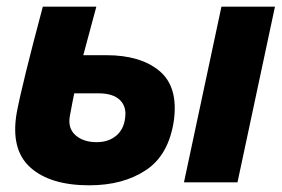

<svg xmlns="http://www.w3.org/2000/svg" viewBox="-20 -545 842 574"><path d="M298 -380Q400 -380 456.5 -333Q513 -286 500 -186Q485 -82 416.5 -36.5Q348 9 247 9Q130 9 70.5 -44.5Q11 -98 30 -208Q46 -293 108 -525H268L229 -380ZM642 -525H802L690 0H530ZM354 -192Q359 -226 338.5 -246Q318 -266 274 -266H202Q198 -248 189 -199Q182 -162 205.5 -141Q229 -120 269 -120Q304 -120 327 -139Q350 -158 354 -192Z"/></svg>

Font: Raleway-v4020 ExtraBold
Style: Italic
Weight: 800
Italic angle: -12°
Designer: Matt McInerney, Pablo Impallari, Rodrigo Fuenzalida
Foundry: Matt McInerney, Pablo Impallari, Rodrigo Fuenzalida
Version: Version 4.020;PS 004.020;hotconv 1.0.88;makeotf.lib2.5.64775